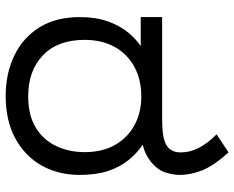

<svg xmlns="http://www.w3.org/2000/svg" viewBox="-96 -734 842 691"><g transform="rotate(90 325.5 -389.0)"><path d="M326 12Q245 12 180.5 -19Q116 -50 79 -109.5Q42 -169 42 -255Q42 -312 57.5 -356Q73 -400 101 -433Q129 -466 168 -488L186 -474H42V-551H398Q452 -551 474 -556Q496 -561 507 -569Q520 -579 524.5 -591.5Q529 -604 529 -618Q529 -651 513 -682.5Q497 -714 464 -747L529 -790Q576 -738 593 -696.5Q610 -655 610 -612Q610 -593 602 -565.5Q594 -538 569 -516Q556 -504 538 -494.5Q520 -485 496 -480L491 -488Q529 -464 555.5 -431.5Q582 -399 596 -356Q610 -313 610 -255Q610 -177 576 -117Q542 -57 478.5 -22.5Q415 12 326 12ZM327 -69Q395 -69 439.5 -96Q484 -123 506 -169.5Q528 -216 528 -272Q528 -337 501.5 -382.5Q475 -428 430 -452Q385 -476 328 -476Q266 -476 220 -450.5Q174 -425 149 -379.5Q124 -334 124 -272Q124 -175 179.5 -122Q235 -69 327 -69Z"/></g></svg>

Font: hexkannada15
Style: Book
Weight: 400
Designer: Jelle Bosma - Monotype Design Team
Foundry: Monotype Imaging Inc.
Version: Version 2.003